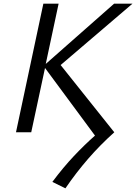

<svg xmlns="http://www.w3.org/2000/svg" viewBox="-20 -720 741 1045"><path d="M67 0 216 -700H299L229 -372L601 -700H701L310 -366L602 0Q525 69 459.5 144.5Q394 220 336 305L265 270Q324 191 382.5 129Q441 67 497 18L225 -350L150 0Z"/></svg>

Font: Isabella Sans
Style: Italic
Weight: 400
Italic angle: -12°
Designer: Christian Thalmann (Catharsis Fonts), Cristiano Sobral
Foundry: The Isabella Sans Project Authors
Version: Version 2.026; ttfautohint (v1.8.4.7-5d5b-dirty)